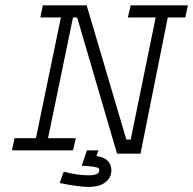

<svg xmlns="http://www.w3.org/2000/svg" viewBox="-20 -570 732 728"><path d="M142.6 -549.8H308.6L459 -41H475.6L570.3 -503.9H464.8L475.6 -549.8H692.4L682.6 -503.9H616.2L512.7 12.7H423.8L272.5 -503.9H256.8L162.1 -45.9H267.6L256.8 0H25.4L35.2 -45.9H116.2L210.9 -503.9H132.8ZM353.5 0 345.7 21.5Q402.3 30.3 402.3 76.2Q402.3 102.5 380.4 120.6Q358.4 138.7 314.5 138.7Q279.3 138.7 206.1 124L221.7 81.1Q273.4 94.7 316.4 94.7Q356.4 94.7 356.4 76.2Q356.4 70.3 354 67.9Q351.6 65.4 336.4 62.5Q321.3 59.6 290 58.6L309.6 0Z"/></svg>

Font: Thabit-Oblique
Style: Oblique
Weight: 500
Designer: Regenerated by Nadim Shaikli
Foundry: MAK Alagha
Version: 0.01